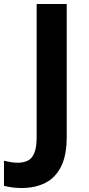

<svg xmlns="http://www.w3.org/2000/svg" viewBox="-94 -734 445 964"><path d="M15 210Q-14 210 -36 206.5Q-58 203 -74 199V73Q-58 77 -40.5 80Q-23 83 -3 83Q23 83 44.5 73Q66 63 78 35Q90 7 90 -45V-714H241V-46Q241 46 212.5 102.5Q184 159 133 184.5Q82 210 15 210Z"/></svg>

Font: Noto Sans Gurmukhi
Style: Bold
Weight: 700
Designer: Jelle Bosma - Monotype Design Team
Foundry: Monotype Imaging Inc.
Version: Version 2.004; ttfautohint (v1.8.4.7-5d5b)